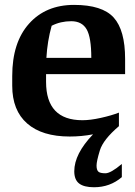

<svg xmlns="http://www.w3.org/2000/svg" viewBox="-20 -561 566 804"><path d="M362.3 -318.8Q362.3 -404.3 342.8 -438.2Q323.2 -472.2 278.3 -472.2Q233.4 -472.2 196.3 -453.1Q178.2 -388.2 174.3 -318.8ZM291 156.2Q291 83.5 369.6 1.5Q321.3 10.7 272 10.7Q156.2 10.7 93.8 -43.9Q31.2 -98.6 31.2 -202.1V-242.7Q31.2 -383.3 101.6 -461.9Q171.9 -540.5 290 -540.5Q408.2 -540.5 456.1 -487.5Q503.9 -434.6 503.9 -314V-250.5H172.9V-218.3Q172.9 -57.6 325.2 -57.6Q358.4 -57.6 402.3 -67.4Q446.3 -77.1 478 -89.4V-32.7Q412.1 23.4 398.2 68.8Q384.3 114.3 384.3 132.3Q384.3 150.4 391.6 157.5Q398.9 164.6 421.4 164.6Q443.8 164.6 490.2 125.5V180.7Q440.9 223.1 373.5 223.1Q332 223.1 311.5 207.5Q291 191.9 291 156.2Z"/></svg>

Font: NoticiaText-Bold
Style: Bold
Weight: 700
Designer: JM Sole
Foundry: JM Sole
Version: Version 1.003